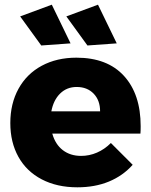

<svg xmlns="http://www.w3.org/2000/svg" viewBox="-20 -793 643 819"><path d="M580 -255Q580 -234 579 -223H203Q216 -177 248 -152.5Q280 -128 326 -128Q361 -128 393.5 -142Q426 -156 453 -183L546 -90Q504 -43 444.5 -18.5Q385 6 310 6Q223 6 158 -28Q93 -62 58.5 -124Q24 -186 24 -268Q24 -351 59 -414.5Q94 -478 158 -512.5Q222 -547 306 -547Q438 -547 509 -469Q580 -391 580 -255ZM407 -318Q407 -365 379.5 -393.5Q352 -422 307 -422Q265 -422 236.5 -394Q208 -366 199 -318ZM201 -773 281 -608 156 -599 66 -723ZM398 -773 478 -608 353 -599 263 -723Z"/></svg>

Font: Montserrat arm2
Style: Bold
Weight: 700
Designer: Julieta Ulanovsky
Foundry: Julieta Ulanovsky
Version: Version 6.000